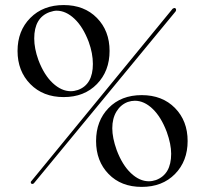

<svg xmlns="http://www.w3.org/2000/svg" viewBox="-20 -732 817 764"><path d="M412.1 -302.2Q461.9 -353.5 543.9 -353.5Q626 -353.5 676.3 -302.2Q726.6 -251 726.6 -170.9Q726.6 -90.8 676.3 -39.6Q626 11.7 543.9 11.7Q461.9 11.7 412.1 -39.6Q362.3 -90.8 362.3 -170.9Q362.3 -251 412.1 -302.2ZM600.6 -15.6Q661.1 -38.1 661.1 -120.1Q661.1 -158.2 643.6 -207Q621.1 -266.6 587.4 -298.8Q553.7 -331.1 516.6 -331.1Q502.9 -331.1 488.3 -326.2Q460 -315.4 443.4 -288.1Q426.8 -260.7 426.8 -221.7Q426.8 -183.6 444.3 -134.8Q466.8 -75.2 501 -43Q535.2 -10.7 572.3 -10.7Q585.9 -10.7 600.6 -15.6ZM365.7 -397.5Q315.4 -345.7 233.4 -345.7Q151.4 -345.7 100.6 -397.5Q49.8 -449.2 49.8 -529.3Q49.8 -609.4 100.6 -660.6Q151.4 -711.9 233.4 -711.9Q315.4 -711.9 365.7 -660.6Q416 -609.4 416 -529.3Q416 -449.2 365.7 -397.5ZM176.8 -683.6Q116.2 -661.1 116.2 -579.1Q116.2 -539.1 132.8 -493.2Q155.3 -433.6 189.9 -401.4Q224.6 -369.1 261.7 -369.1Q275.4 -369.1 290 -374Q349.6 -395.5 349.6 -477.5Q349.6 -519.5 333 -565.4Q310.5 -625 276.4 -657.2Q242.2 -689.5 205.1 -689.5Q194.3 -689.5 176.8 -683.6ZM667 -697.3Q672.9 -700.2 672.9 -700.2Q680.7 -700.2 680.7 -692.4Q680.7 -690.4 678.7 -686.5L114.3 -2Q109.4 0 109.4 0Q102.5 0 102.5 -6.8Q102.5 -8.8 103.5 -9.8Z"/></svg>

Font: Olivea
Style: LigaturesFont
Weight: 400
Designer: Achmad Aprilia Pratama
Version: Version 001.000